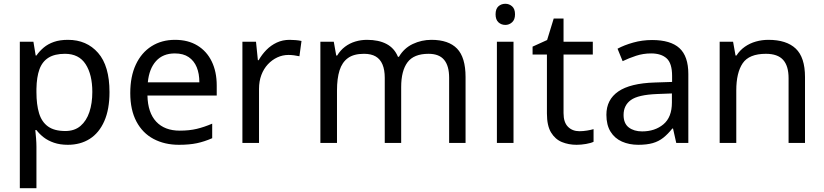

<svg xmlns="http://www.w3.org/2000/svg" viewBox="-20 -757 4365 1017"><path d="M340 -546Q439 -546 499.5 -477Q560 -408 560 -269Q560 -178 532.5 -115.5Q505 -53 455.5 -21.5Q406 10 339 10Q298 10 266 -1Q234 -12 211.5 -29.5Q189 -47 173 -68H167Q169 -51 171 -25Q173 1 173 20V240H85V-536H157L169 -463H173Q189 -486 211.5 -505Q234 -524 265.5 -535Q297 -546 340 -546ZM324 -472Q270 -472 237 -451.5Q204 -431 189 -390Q174 -349 173 -286V-269Q173 -203 187 -157Q201 -111 234.5 -87Q268 -63 326 -63Q375 -63 406.5 -90Q438 -117 453.5 -163.5Q469 -210 469 -270Q469 -362 433.5 -417Q398 -472 324 -472Z M907 -546Q976 -546 1025.5 -516Q1075 -486 1101.5 -431.5Q1128 -377 1128 -304V-251H761Q763 -160 807.5 -112.5Q852 -65 932 -65Q983 -65 1022.5 -74.5Q1062 -84 1104 -102V-25Q1063 -7 1023 1.5Q983 10 928 10Q852 10 793.5 -21Q735 -52 702.5 -113.5Q670 -175 670 -264Q670 -352 699.5 -415Q729 -478 782.5 -512Q836 -546 907 -546ZM906 -474Q843 -474 806.5 -433.5Q770 -393 763 -321H1036Q1036 -367 1022 -401Q1008 -435 979.5 -454.5Q951 -474 906 -474Z M1514 -546Q1529 -546 1546.5 -544.5Q1564 -543 1577 -540L1566 -459Q1553 -462 1537.5 -464Q1522 -466 1508 -466Q1477 -466 1449 -453Q1421 -440 1399 -416.5Q1377 -393 1364.5 -360Q1352 -327 1352 -286V0H1264V-536H1336L1346 -438H1350Q1367 -468 1391 -492.5Q1415 -517 1446 -531.5Q1477 -546 1514 -546Z M2265 -546Q2356 -546 2401 -499.5Q2446 -453 2446 -349V0H2359V-345Q2359 -408 2332.5 -440Q2306 -472 2250 -472Q2172 -472 2138.5 -427Q2105 -382 2105 -296V0H2018V-345Q2018 -387 2006 -415.5Q1994 -444 1970 -458Q1946 -472 1908 -472Q1854 -472 1823 -449.5Q1792 -427 1778.5 -384Q1765 -341 1765 -278V0H1677V-536H1748L1761 -463H1766Q1783 -491 1807.5 -509.5Q1832 -528 1862 -537Q1892 -546 1924 -546Q1986 -546 2027.5 -524Q2069 -502 2088 -456H2093Q2120 -502 2166.5 -524Q2213 -546 2265 -546Z M2700 -536V0H2612V-536ZM2657 -737Q2677 -737 2692.5 -723.5Q2708 -710 2708 -681Q2708 -653 2692.5 -639Q2677 -625 2657 -625Q2635 -625 2620 -639Q2605 -653 2605 -681Q2605 -710 2620 -723.5Q2635 -737 2657 -737Z M3049 -62Q3069 -62 3090 -65.5Q3111 -69 3124 -73V-6Q3110 1 3084 5.5Q3058 10 3034 10Q2992 10 2956.5 -4.5Q2921 -19 2899 -55Q2877 -91 2877 -156V-468H2801V-510L2878 -545L2913 -659H2965V-536H3120V-468H2965V-158Q2965 -109 2988.5 -85.5Q3012 -62 3049 -62Z M3434 -545Q3532 -545 3579 -502Q3626 -459 3626 -365V0H3562L3545 -76H3541Q3518 -47 3493.5 -27.5Q3469 -8 3437.5 1Q3406 10 3361 10Q3313 10 3274.5 -7Q3236 -24 3214 -59.5Q3192 -95 3192 -149Q3192 -229 3255 -272.5Q3318 -316 3449 -320L3540 -323V-355Q3540 -422 3511 -448Q3482 -474 3429 -474Q3387 -474 3349 -461.5Q3311 -449 3278 -433L3251 -499Q3286 -518 3334 -531.5Q3382 -545 3434 -545ZM3460 -259Q3360 -255 3321.5 -227Q3283 -199 3283 -148Q3283 -103 3310.5 -82Q3338 -61 3381 -61Q3449 -61 3494 -98.5Q3539 -136 3539 -214V-262Z M4050 -546Q4146 -546 4195 -499.5Q4244 -453 4244 -349V0H4157V-343Q4157 -408 4128 -440Q4099 -472 4037 -472Q3948 -472 3914 -422Q3880 -372 3880 -278V0H3792V-536H3863L3876 -463H3881Q3899 -491 3925.5 -509.5Q3952 -528 3984 -537Q4016 -546 4050 -546Z"/></svg>

Font: lguzrati25
Style: Book
Weight: 400
Designer: Jelle Bosma - Monotype Design Team, Universal Thirst
Foundry: Monotype Imaging Inc.
Version: Version 2.106